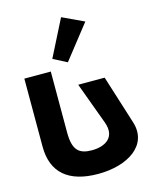

<svg xmlns="http://www.w3.org/2000/svg" viewBox="-146 -1134 1006 1233"><g transform="rotate(-15 357.0 -518.0)"><path d="M257.2 -791 348.2 -744 524.1 -967.9 380.7 -1035.1ZM550.7 -587.5H374.9L477.3 -309.5C517.5 -200.5 438 -158.2 352 -158.2C266 -158.2 226.7 -192.2 226.7 -309.5V-715H50.9V-262.8C50.9 -89.4 155.6 -1 352 -1C548.3 -1 704.8 -98.6 653.1 -262.8Z"/></g></svg>

Font: Hussar
Style: BdWide
Weight: 700
Foundry: Cannot Into Space Fonts
Version: Version 2.00